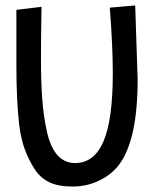

<svg xmlns="http://www.w3.org/2000/svg" viewBox="-20 -677 564 703"><path d="M475 -657 484 -386Q484 -165 416 -74Q389 -38 343.5 -16Q298 6 245.5 6Q193 6 160 -10Q127 -26 106 -59Q85 -92 71 -129.5Q57 -167 50 -222Q40 -311 40 -438V-641L132 -652Q130 -534 130 -458Q130 -382 134.5 -317Q139 -252 152 -194Q178 -80 255 -80Q325 -80 359 -159.5Q393 -239 393 -408Q393 -508 382 -649Z"/></svg>

Font: Fresca
Style: Regular
Weight: 400
Designer: Iván Moreno
Foundry: Fontstage
Version: Version 1.001